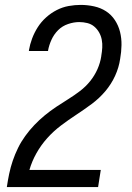

<svg xmlns="http://www.w3.org/2000/svg" viewBox="-20 -763 540 783"><path d="M8 0V-1Q12 -28 17.5 -54.5Q23 -81 32 -107.5Q41 -134 53.5 -159.5Q66 -185 83 -208.5Q100 -232 120 -253Q140 -274 162.5 -292.5Q185 -311 209 -327Q233 -343 258 -358.5Q283 -374 306.5 -392Q330 -410 348 -432.5Q366 -455 377.5 -481Q389 -507 393 -534V-535Q396 -552 397 -568.5Q398 -585 395 -601Q392 -617 384 -631Q376 -645 364 -655Q352 -665 336 -669Q320 -673 303 -673Q281 -673 257.5 -665Q234 -657 217 -640Q200 -623 190 -601Q180 -579 176 -557V-555H98V-558Q102 -582 111 -606Q120 -630 134 -652Q148 -674 168 -692Q188 -710 211.5 -722Q235 -734 260 -738.5Q285 -743 309 -743Q337 -743 364 -737Q391 -731 412.5 -717Q434 -703 448.5 -681Q463 -659 469.5 -633Q476 -607 475.5 -579Q475 -551 470 -523Q465 -488 449.5 -454Q434 -420 409.5 -391Q385 -362 354 -339Q323 -316 291 -295Q259 -274 228.5 -251Q198 -228 172.5 -199.5Q147 -171 128.5 -138Q110 -105 100 -70H391L380 0Z"/></svg>

Font: Iosevka Term Oblique
Style: Regular
Weight: 400
Italic angle: -9°
Monospace: yes
Designer: Belleve Invis
Foundry: Belleve Invis
Version: Version 31.4.0